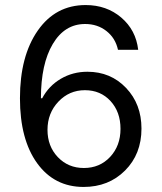

<svg xmlns="http://www.w3.org/2000/svg" viewBox="-20 -730 640 760"><path d="M168 -216Q168 -151 209 -108Q250 -65 312 -65Q375 -65 416 -109Q457 -153 457 -220Q457 -287 417.5 -330Q378 -373 316 -373Q254 -373 211 -327.5Q168 -282 168 -216ZM142 -341H147Q173 -390 220.5 -418Q268 -446 326 -446Q418 -446 479 -382Q540 -318 540 -221Q540 -120 475 -55Q410 10 311 10Q195 10 127 -84Q59 -178 59 -341Q59 -508 129.5 -609Q200 -710 319 -710Q402 -710 460 -660.5Q518 -611 527 -533H447Q437 -579 401.5 -607Q366 -635 317 -635Q236 -635 189 -556Q142 -477 142 -341Z"/></svg>

Font: CommitMono
Style: 450Regular
Weight: 450
Designer: Eigil Nikolajsen
Foundry: Eigil Nikolajsen
Version: Version 1.002